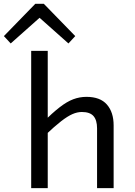

<svg xmlns="http://www.w3.org/2000/svg" viewBox="-66 -973 700 993"><path d="M180.9 -710V0H95.3V-710ZM167.6 -273.6 153.9 -338.8Q205 -389.1 242.5 -418.2Q280.1 -447.4 312.9 -459.7Q345.8 -472.1 381.2 -472.1Q452.2 -472.1 486.9 -432.3Q521.7 -392.5 521.7 -324.2V0H436V-309Q436 -351.5 417.6 -372.7Q399.2 -393.8 357.3 -393.8Q333.7 -393.8 308.7 -382.9Q283.7 -372 250.1 -346Q216.5 -319.9 167.6 -273.6ZM-45.9 -786.3 116.6 -953.3H147.3L150.4 -891.4L-10.6 -748.3ZM323.2 -786.3 287.9 -748.3 126.9 -891.4 130 -953.3H160.7Z"/></svg>

Font: Intel One Mono Light
Style: Regular
Weight: 300
Monospace: yes
Designer: Fred Shallcrass
Foundry: Frere-Jones Type LLC
Version: Version 1.004